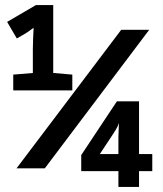

<svg xmlns="http://www.w3.org/2000/svg" viewBox="-20 -734 640 754"><path d="M45 -73 456 -617H566L156 -73ZM32 -379V-441L129 -449H172L264 -441V-379ZM445 0V-62H299V-125L439 -336H526V-129H578V-62H526V0ZM372 -129H445V-196Q445 -212 446 -224Q447 -236 447 -251Q443 -238 435 -225Q427 -212 421 -203ZM109 -539Q109 -559 110 -582Q111 -605 112 -625Q104 -619 95.5 -613Q87 -607 79 -602L46 -583L8 -648L121 -714H189V-379H109Z"/></svg>

Font: Noto Sans Mono
Style: Bold
Weight: 700
Designer: Monotype Design Team
Foundry: Monotype Imaging Inc.
Version: Version 2.014